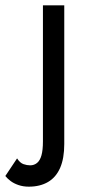

<svg xmlns="http://www.w3.org/2000/svg" viewBox="-81 -480 351 720"><path d="M-17 114 -61 180Q-53 190 -41 199Q-29 208 -11.5 214Q6 220 27 220Q69 220 99 202.5Q129 185 144.5 149.5Q160 114 160 60V-460H80V50Q80 83 74.5 102.5Q69 122 58 131Q47 140 32 140Q20 140 7 135.5Q-6 131 -17 114Z"/></svg>

Font: Jost* Book
Style: Regular
Weight: 400
Version: Version 3.000